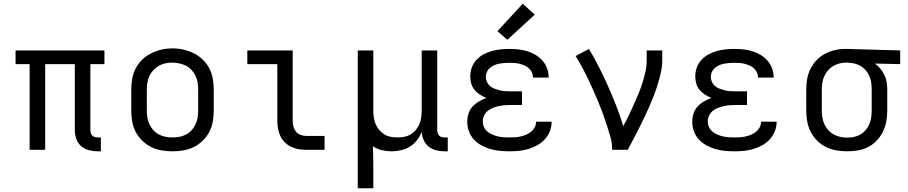

<svg xmlns="http://www.w3.org/2000/svg" viewBox="-20 -799 4840 1024"><path d="M501 8Q477 8 454 2Q431 -4 413 -19.5Q395 -35 387 -58Q379 -81 379 -104V-457H221V0H138V-457H63V-530H537V-457H462V-104Q462 -97 464.5 -89Q467 -81 472.5 -75.5Q478 -70 485.5 -68Q493 -66 501 -66H518V8Z M900 8Q871 8 841.5 3Q812 -2 786 -15Q760 -28 738.5 -49Q717 -70 703.5 -96Q690 -122 685 -151.5Q680 -181 680 -210V-320Q680 -349 685 -378.5Q690 -408 703.5 -434Q717 -460 738.5 -481Q760 -502 786.5 -515Q813 -528 842 -534.5Q871 -541 900 -541Q929 -541 958 -534.5Q987 -528 1013.5 -515Q1040 -502 1061.5 -481Q1083 -460 1096.5 -434Q1110 -408 1115 -378.5Q1120 -349 1120 -320V-210Q1120 -181 1115 -151.5Q1110 -122 1096.5 -96Q1083 -70 1061.5 -49Q1040 -28 1014 -15Q988 -2 958.5 3Q929 8 900 8ZM900 -66Q919 -66 937.5 -69.5Q956 -73 973 -82Q990 -91 1002.5 -105Q1015 -119 1023 -136.5Q1031 -154 1034 -172.5Q1037 -191 1037 -210V-320Q1037 -339 1034 -358Q1031 -377 1023 -394Q1015 -411 1002 -425.5Q989 -440 972 -448.5Q955 -457 936 -461Q917 -465 898 -465Q879 -465 860.5 -461Q842 -457 826 -447.5Q810 -438 797 -424Q784 -410 776.5 -393Q769 -376 766 -357.5Q763 -339 763 -320V-210Q763 -191 766 -172.5Q769 -154 777 -136.5Q785 -119 797.5 -105Q810 -91 827 -82Q844 -73 862.5 -69.5Q881 -66 900 -66Z M1613 0Q1593 0 1572 -3.5Q1551 -7 1532.5 -16Q1514 -25 1499 -40Q1484 -55 1475 -74Q1466 -93 1462.5 -113.5Q1459 -134 1459 -155V-457H1299V-530H1541V-155Q1541 -139 1545 -124Q1549 -109 1558.5 -97Q1568 -85 1583 -79.5Q1598 -74 1613 -74H1711V0Z M1888 205V-530H1971V-210Q1971 -192 1973.5 -173.5Q1976 -155 1983 -138Q1990 -121 2002 -106.5Q2014 -92 2029.5 -82.5Q2045 -73 2063.5 -69.5Q2082 -66 2100 -66Q2118 -66 2136.5 -69.5Q2155 -73 2170.5 -82.5Q2186 -92 2198 -106.5Q2210 -121 2217 -138Q2224 -155 2226.5 -173.5Q2229 -192 2229 -210V-530H2312V-104Q2312 -97 2314.5 -89Q2317 -81 2322.5 -75.5Q2328 -70 2335.5 -68Q2343 -66 2351 -66H2368V8H2351Q2328 8 2306 2.5Q2284 -3 2266.5 -17Q2249 -31 2239.5 -52Q2230 -73 2229 -96Q2220 -72 2204 -51.5Q2188 -31 2166.5 -17.5Q2145 -4 2119.5 2Q2094 8 2068 8Q2042 8 2016.5 2Q1991 -4 1969 -19Q1970 12 1970.5 42Q1971 72 1971 102V205Z M2697 8Q2672 8 2646 5.5Q2620 3 2595.5 -4Q2571 -11 2548 -23.5Q2525 -36 2507.5 -55Q2490 -74 2481 -98.5Q2472 -123 2472 -149Q2472 -171 2478.5 -192.5Q2485 -214 2500 -230.5Q2515 -247 2534.5 -258Q2554 -269 2574 -277Q2556 -284 2539.5 -294.5Q2523 -305 2511 -319.5Q2499 -334 2493.5 -353Q2488 -372 2488 -391Q2488 -415 2496 -438Q2504 -461 2520.5 -479Q2537 -497 2558 -508.5Q2579 -520 2602 -526.5Q2625 -533 2649 -535.5Q2673 -538 2697 -538Q2721 -538 2745 -535.5Q2769 -533 2792 -526Q2815 -519 2836 -506.5Q2857 -494 2873 -476Q2889 -458 2897.5 -435Q2906 -412 2906 -388Q2906 -387 2906 -386Q2906 -385 2906 -385H2823Q2823 -385 2823 -385.5Q2823 -386 2823 -386Q2823 -400 2817 -412.5Q2811 -425 2801 -434.5Q2791 -444 2778 -449.5Q2765 -455 2752 -458.5Q2739 -462 2725 -463Q2711 -464 2697 -464Q2683 -464 2669.5 -463Q2656 -462 2642.5 -459.5Q2629 -457 2616.5 -451.5Q2604 -446 2593.5 -437.5Q2583 -429 2577 -416Q2571 -403 2571 -390V-389Q2571 -375 2577 -362Q2583 -349 2593.5 -340Q2604 -331 2617.5 -326Q2631 -321 2644.5 -317.5Q2658 -314 2672 -313Q2686 -312 2700 -312H2764V-239H2700Q2684 -239 2668 -237.5Q2652 -236 2637 -232.5Q2622 -229 2607 -223Q2592 -217 2580 -206.5Q2568 -196 2561.5 -181.5Q2555 -167 2555 -151Q2555 -135 2561.5 -121Q2568 -107 2580 -97Q2592 -87 2606.5 -81Q2621 -75 2636 -71.5Q2651 -68 2666.5 -67Q2682 -66 2697 -66Q2713 -66 2728 -67Q2743 -68 2758 -71.5Q2773 -75 2787 -81Q2801 -87 2813 -97Q2825 -107 2832 -120.5Q2839 -134 2839 -150H2922Q2922 -150 2922 -149.5Q2922 -149 2922 -149Q2922 -123 2912.5 -99Q2903 -75 2885.5 -56Q2868 -37 2845.5 -24.5Q2823 -12 2798.5 -4.5Q2774 3 2748.5 5.5Q2723 8 2697 8ZM2686 -587 2633 -633 2768 -779 2832 -721Z M3245 0Q3245 -34 3236 -66.5Q3227 -99 3216.5 -131.5Q3206 -164 3194.5 -195.5Q3183 -227 3170 -258Q3157 -289 3143 -320Q3129 -351 3114.5 -381.5Q3100 -412 3084 -441.5Q3068 -471 3050 -500L3121 -538Q3150 -490 3175.5 -439.5Q3201 -389 3224 -337Q3247 -285 3267.5 -232.5Q3288 -180 3304 -126Q3319 -153 3332.5 -181.5Q3346 -210 3359 -238.5Q3372 -267 3384 -296Q3396 -325 3405.5 -354.5Q3415 -384 3422 -415Q3429 -446 3429 -477V-530H3512V-477Q3512 -445 3505 -413.5Q3498 -382 3488.5 -351Q3479 -320 3467.5 -290Q3456 -260 3443 -230.5Q3430 -201 3416 -172Q3402 -143 3387.5 -114Q3373 -85 3358 -56.5Q3343 -28 3328 0Z M3897 8Q3872 8 3846 5.5Q3820 3 3795.5 -4Q3771 -11 3748 -23.5Q3725 -36 3707.5 -55Q3690 -74 3681 -98.5Q3672 -123 3672 -149Q3672 -171 3678.5 -192.5Q3685 -214 3700 -230.5Q3715 -247 3734.5 -258Q3754 -269 3774 -277Q3756 -284 3739.5 -294.5Q3723 -305 3711 -319.5Q3699 -334 3693.5 -353Q3688 -372 3688 -391Q3688 -415 3696 -438Q3704 -461 3720.5 -479Q3737 -497 3758 -508.5Q3779 -520 3802 -526.5Q3825 -533 3849 -535.5Q3873 -538 3897 -538Q3921 -538 3945 -535.5Q3969 -533 3992 -526Q4015 -519 4036 -506.5Q4057 -494 4073 -476Q4089 -458 4097.5 -435Q4106 -412 4106 -388Q4106 -387 4106 -386Q4106 -385 4106 -385H4023Q4023 -385 4023 -385.5Q4023 -386 4023 -386Q4023 -400 4017 -412.5Q4011 -425 4001 -434.5Q3991 -444 3978 -449.5Q3965 -455 3952 -458.5Q3939 -462 3925 -463Q3911 -464 3897 -464Q3883 -464 3869.5 -463Q3856 -462 3842.5 -459.5Q3829 -457 3816.5 -451.5Q3804 -446 3793.5 -437.5Q3783 -429 3777 -416Q3771 -403 3771 -390V-389Q3771 -375 3777 -362Q3783 -349 3793.5 -340Q3804 -331 3817.5 -326Q3831 -321 3844.5 -317.5Q3858 -314 3872 -313Q3886 -312 3900 -312H3964V-239H3900Q3884 -239 3868 -237.5Q3852 -236 3837 -232.5Q3822 -229 3807 -223Q3792 -217 3780 -206.5Q3768 -196 3761.5 -181.5Q3755 -167 3755 -151Q3755 -135 3761.5 -121Q3768 -107 3780 -97Q3792 -87 3806.5 -81Q3821 -75 3836 -71.5Q3851 -68 3866.5 -67Q3882 -66 3897 -66Q3913 -66 3928 -67Q3943 -68 3958 -71.5Q3973 -75 3987 -81Q4001 -87 4013 -97Q4025 -107 4032 -120.5Q4039 -134 4039 -150H4122Q4122 -150 4122 -149.5Q4122 -149 4122 -149Q4122 -123 4112.5 -99Q4103 -75 4085.5 -56Q4068 -37 4045.5 -24.5Q4023 -12 3998.5 -4.5Q3974 3 3948.5 5.5Q3923 8 3897 8Z M4499 8Q4470 8 4441 3Q4412 -2 4385.5 -15Q4359 -28 4338 -49Q4317 -70 4303.5 -96.5Q4290 -123 4285 -152Q4280 -181 4280 -210V-320Q4280 -348 4284.5 -376Q4289 -404 4301.5 -429.5Q4314 -455 4333 -476Q4352 -497 4377 -510.5Q4402 -524 4429 -531Q4456 -538 4485 -538Q4488 -538 4492 -538Q4496 -538 4500 -538L4781 -530V-457L4646 -460Q4662 -449 4675 -433Q4688 -417 4697 -398.5Q4706 -380 4709 -360Q4712 -340 4712 -320V-210Q4712 -181 4707 -152.5Q4702 -124 4689.5 -98Q4677 -72 4657 -50.5Q4637 -29 4611.5 -15.5Q4586 -2 4557 3Q4528 8 4499 8ZM4499 -65Q4517 -65 4535.5 -69Q4554 -73 4570 -82.5Q4586 -92 4598 -106.5Q4610 -121 4617 -138Q4624 -155 4626.5 -173.5Q4629 -192 4629 -210V-320Q4629 -337 4627 -354.5Q4625 -372 4618.5 -388.5Q4612 -405 4601.5 -419Q4591 -433 4576.5 -443Q4562 -453 4545 -458Q4528 -463 4511 -464L4500 -465Q4498 -465 4495.5 -465Q4493 -465 4491 -465Q4473 -465 4455 -460Q4437 -455 4421.5 -445.5Q4406 -436 4394.5 -422Q4383 -408 4375.5 -391Q4368 -374 4365.5 -356Q4363 -338 4363 -320V-210Q4363 -191 4366 -172.5Q4369 -154 4376.5 -137Q4384 -120 4397 -105.5Q4410 -91 4426.5 -82Q4443 -73 4461.5 -69Q4480 -65 4499 -65Z"/></svg>

Font: Iosevka Mono
Style: Regular
Weight: 400
Designer: Belleve Invis
Foundry: Belleve Invis
Version: Version 11.1.1